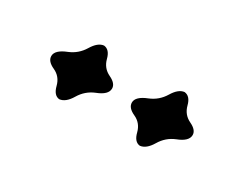

<svg xmlns="http://www.w3.org/2000/svg" viewBox="-34 -831 494 389"><g transform="rotate(30 213.0 -637.0)"><path d="M106.4 -567.4Q93.3 -568.8 88.4 -588.1Q83.5 -607.4 66.2 -615.2Q48.8 -623 48.8 -635.3Q48.8 -649.4 73.7 -659.2Q94.2 -667.5 105.7 -686.5Q117.2 -705.6 130.9 -707Q144.5 -705.6 149.4 -686.5Q154.3 -667.5 171.4 -659.4Q188.5 -651.4 188.5 -639.6Q188.5 -625 164.1 -615.7Q143.6 -607.4 132.1 -588.1Q120.6 -568.8 106.4 -567.4ZM294.9 -567.4Q281.7 -568.8 276.9 -588.1Q272 -607.4 254.6 -615.2Q237.3 -623 237.3 -635.3Q237.3 -649.4 262.2 -659.2Q282.7 -667.5 294.2 -686.5Q305.7 -705.6 319.3 -707Q333 -705.6 337.9 -686.5Q342.8 -667.5 359.9 -659.4Q377 -651.4 377 -639.6Q377 -625 352.5 -615.7Q332 -607.4 320.6 -588.1Q309.1 -568.8 294.9 -567.4Z"/></g></svg>

Font: Kelvinch
Style: Italic
Weight: 400
Italic angle: -10°
Designer: Paul James Miller
Foundry: High-Logic / Made with FontCreator
Version: Version 3.40;July 22, 2017;FontCreator 11.0.0.2388 64-bit